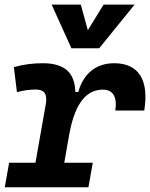

<svg xmlns="http://www.w3.org/2000/svg" viewBox="-32 -796 638 816"><path d="M-11.7 0H343.8L362.3 -104.5H241.2L262.7 -227.5V-226.1C288.1 -367.7 341.8 -415 405.3 -415C448.2 -415 466.8 -384.3 458 -326.2H581.1C602.1 -456.5 557.1 -527.3 453.1 -527.3C376 -527.3 322.3 -482.9 300.8 -405.3H288.1C286.1 -487.8 241.7 -527.3 149.9 -527.3C106.9 -527.3 66.4 -522 26.9 -510.7L40 -404.3C66.9 -411.6 93.3 -415.5 119.6 -415.5C157.2 -415.5 169.9 -396 162.6 -353L118.7 -104.5H6.8ZM271.5 -590.8H389.6L540 -776.4H408.2L341.3 -667.5L311.5 -776.4H187.5Z"/></svg>

Font: Cascadia Mono PL SemiBold
Style: Italic
Weight: 600
Italic angle: -10°
Monospace: yes
Designer: Aaron Bell
Foundry: Saja Typeworks
Version: Version 2404.023